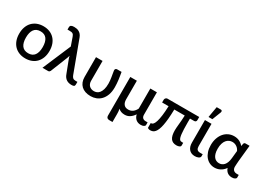

<svg xmlns="http://www.w3.org/2000/svg" viewBox="-7 -1652 3754 2722"><g transform="rotate(30 1870.0 -290.5)"><path d="M286 -518C248 -518 213.8 -511.8 183.2 -499.5C152.8 -487.2 126.7 -469.7 105 -447C83.3 -424.3 66.7 -396.8 55 -364.5C43.3 -332.2 37.5 -295.8 37.5 -255.5C37.5 -215.2 43.3 -178.8 55 -146.5C66.7 -114.2 83.3 -86.6 105 -63.7C126.7 -40.9 152.8 -23.3 183.2 -11C213.8 1.3 248 7.5 286 7.5C323.7 7.5 357.8 1.3 388.2 -11C418.8 -23.3 444.8 -40.9 466.2 -63.7C487.8 -86.6 504.3 -114.2 516 -146.5C527.7 -178.8 533.5 -215.2 533.5 -255.5C533.5 -295.8 527.7 -332.2 516 -364.5C504.3 -396.8 487.8 -424.3 466.2 -447C444.8 -469.7 418.8 -487.2 388.2 -499.5C357.8 -511.8 323.7 -518 286 -518ZM286 -76.5C239.3 -76.5 204.7 -91.9 182 -122.8C159.3 -153.6 148 -197.7 148 -255C148 -312.3 159.3 -356.6 182 -387.8C204.7 -418.9 239.3 -434.5 286 -434.5C332 -434.5 366.2 -418.9 388.8 -387.8C411.2 -356.6 422.5 -312.3 422.5 -255C422.5 -197.7 411.2 -153.6 388.8 -122.8C366.2 -91.9 332 -76.5 286 -76.5Z M762.5 -462 565.5 0H657.5C666.2 0 673 -2.1 678 -6.2C683 -10.4 686.8 -15.3 689.5 -21L800.5 -299.5C806.2 -313.8 810.7 -327.5 814 -340.5C815 -333.8 816.3 -327.1 818 -320.2C819.7 -313.4 822 -306 825 -298L903 -95C910 -74.3 918.7 -57.5 929 -44.5C939.3 -31.5 950.7 -21.3 963 -14C975.3 -6.7 988.3 -1.6 1002 1.3C1015.7 4.1 1029.5 5.5 1043.5 5.5C1059.8 5.5 1072.4 3.2 1081.3 -1.5C1090.1 -6.2 1094.5 -16.2 1094.5 -31.5V-74.5H1064C1045 -74.5 1030.4 -78.7 1020.3 -87C1010.1 -95.3 1001.7 -108.5 995 -126.5L806 -635.5C799.3 -653.5 791 -668.4 781 -680.2C771 -692.1 759.8 -701.5 747.5 -708.5C735.2 -715.5 722 -720.3 708 -723C694 -725.7 680 -727 666 -727C653.3 -727 642.9 -725.9 634.8 -723.7C626.6 -721.6 620.1 -718.7 615.3 -715C610.4 -711.3 607 -707.1 605 -702.2C603 -697.4 602 -692.2 602 -686.5V-646.5H639.5C650.8 -646.5 660.5 -645.7 668.5 -644.2C676.5 -642.7 683.4 -640 689.3 -636C695.1 -632 700.1 -626.7 704.3 -620C708.4 -613.3 712.3 -604.8 716 -594.5Z M1255 -510H1147.5V-185.5C1147.5 -155.8 1152.2 -129 1161.5 -105C1170.8 -81 1184.3 -60.7 1202 -44C1219.7 -27.3 1241.4 -14.5 1267.2 -5.5C1293.1 3.5 1322.5 8 1355.5 8C1386.2 8 1415.8 2.6 1444.2 -8.2C1472.8 -19.1 1498 -35.9 1520 -58.8C1542 -81.6 1559.6 -110.6 1572.8 -145.8C1585.9 -180.9 1592.5 -223 1592.5 -272C1592.5 -293.3 1591.8 -313.8 1590.2 -333.3C1588.8 -352.8 1586.8 -372.1 1584.5 -391.3C1582.2 -410.4 1579.3 -429.8 1576 -449.3C1572.7 -468.8 1569.3 -489 1566 -510H1492.5C1488.8 -510 1485.1 -509.3 1481.2 -508C1477.4 -506.7 1474 -504.7 1471 -502C1468 -499.3 1465.7 -495.7 1464 -491C1462.3 -486.3 1461.8 -480.8 1462.5 -474.5C1464.8 -457.5 1467.6 -440.5 1470.7 -423.5C1473.9 -406.5 1476.7 -389.7 1479.2 -373C1481.7 -356.3 1483.9 -339.6 1485.7 -322.8C1487.6 -305.9 1488.5 -289 1488.5 -272C1488.5 -234.3 1484.7 -203 1477.2 -178C1469.7 -153 1460 -133 1448 -118C1436 -103 1422.5 -92.4 1407.5 -86.3C1392.5 -80.1 1377.5 -77 1362.5 -77C1346.5 -77 1331.9 -79.4 1318.7 -84.3C1305.6 -89.1 1294.2 -96.2 1284.7 -105.5C1275.2 -114.8 1267.9 -126.3 1262.7 -139.8C1257.6 -153.3 1255 -168.5 1255 -185.5Z M1816.5 -510H1709V124C1709 138.7 1713.2 149.9 1721.5 157.8C1729.8 165.6 1741.5 169.5 1756.5 169.5H1809.5V40.5C1809.5 27.8 1809 14.2 1808 -0.5C1807 -15.2 1805.2 -29.5 1802.5 -43.5C1827.2 -18.2 1861.5 -5.5 1905.5 -5.5C1936.2 -5.5 1963.6 -13.4 1987.7 -29.2C2011.9 -45.1 2033.5 -67.5 2052.5 -96.5C2056.5 -78.8 2062.4 -63.7 2070.2 -51C2078.1 -38.3 2087.3 -27.8 2098 -19.5C2108.7 -11.2 2120.5 -5 2133.5 -1C2146.5 3 2160 5 2174 5C2196 5 2213.1 1.2 2225.2 -6.2C2237.4 -13.8 2243.5 -22.3 2243.5 -32V-75H2210.5C2190.5 -75 2174.5 -80.7 2162.5 -92C2150.5 -103.3 2144.5 -121 2144.5 -145V-510H2037V-181.5C2023.7 -153.8 2006.7 -132.3 1986 -117C1965.3 -101.7 1940.8 -94 1912.5 -94C1880.5 -94 1856.5 -104.1 1840.5 -124.2C1824.5 -144.4 1816.5 -171.5 1816.5 -205.5Z M2839 -507H2321.5C2314.8 -507 2309 -505.8 2304 -503.2C2299 -500.8 2294.8 -497.6 2291.2 -493.8C2287.8 -489.9 2285.1 -485.7 2283.2 -481C2281.4 -476.3 2280.5 -471.8 2280.5 -467.5V-422H2386.5C2384.5 -361.3 2380.7 -309.8 2375 -267.5C2369.3 -225.2 2362.4 -190.8 2354.3 -164.5C2346.1 -138.2 2337 -119.1 2327 -107.2C2317 -95.4 2306.8 -89.5 2296.5 -89.5H2286.5V-16.5C2286.5 -12.8 2287.9 -9.7 2290.8 -7.2C2293.6 -4.7 2297.2 -2.7 2301.5 -1C2305.8 0.7 2310.6 1.9 2315.8 2.8C2320.9 3.6 2325.8 4 2330.5 4C2344.8 4 2358.3 1.5 2371 -3.5C2383.7 -8.5 2395.3 -17.2 2406 -29.7C2416.7 -42.2 2426.2 -58.9 2434.8 -79.7C2443.2 -100.6 2450.7 -126.7 2457 -158.2C2463.3 -189.7 2468.4 -227.2 2472.3 -270.7C2476.1 -314.2 2478.7 -364.7 2480 -422H2651C2650 -392.3 2648.5 -365.4 2646.5 -341.2C2644.5 -317.1 2642.5 -294.9 2640.5 -274.8C2638.5 -254.6 2636.8 -236.1 2635.5 -219.2C2634.2 -202.4 2633.5 -186.5 2633.5 -171.5C2633.5 -111.8 2643.6 -67.8 2663.8 -39.2C2683.9 -10.8 2715.2 3.5 2757.5 3.5C2776.5 3.5 2792.6 0.4 2805.8 -5.8C2818.9 -11.9 2825.5 -20.8 2825.5 -32.5V-76H2804.5C2796.8 -76 2789.8 -77.1 2783.3 -79.2C2776.8 -81.4 2771 -85.8 2766 -92.5C2761 -99.2 2756.6 -108.8 2752.8 -121.5C2748.9 -134.2 2745.8 -151 2743.3 -172C2740.8 -193 2738.9 -218.7 2737.8 -249.2C2736.6 -279.7 2736 -316.3 2736 -359C2736 -369.3 2736.1 -379.7 2736.3 -390C2736.4 -400.3 2736.5 -411 2736.5 -422H2805C2816 -422 2824.4 -425.2 2830.3 -431.7C2836.1 -438.2 2839 -446.3 2839 -456Z M2931 -510V-140C2931 -118.7 2933.8 -99.1 2939.2 -81.2C2944.8 -63.4 2952.9 -48 2963.8 -35C2974.6 -22 2988.1 -11.9 3004.2 -4.7C3020.4 2.4 3039 6 3060 6C3071 6 3081.7 5 3092 3C3102.3 1 3111.5 -2 3119.5 -6C3127.5 -10 3133.9 -14.9 3138.8 -20.7C3143.6 -26.6 3146 -33.3 3146 -41V-74H3102C3079.7 -74 3063.5 -80.1 3053.5 -92.2C3043.5 -104.4 3038.5 -122.3 3038.5 -146V-510ZM2953 -573H3016L3071.5 -715.5C3075.2 -726.5 3075.2 -735.2 3071.5 -741.7C3067.8 -748.2 3060.8 -751.5 3050.5 -751.5H2984Z M3665.5 4.5C3687.5 4.5 3704.6 0.8 3716.8 -6.8C3728.9 -14.2 3735 -22.8 3735 -32.5V-75.5H3702C3692 -75.5 3682.6 -76.9 3673.8 -79.8C3664.9 -82.6 3657.2 -87 3650.5 -93C3643.8 -99 3638.6 -106.8 3634.8 -116.2C3630.9 -125.8 3629 -137 3629 -150C3629 -164 3629.8 -178.9 3631.2 -194.8C3632.8 -210.6 3633.8 -226.5 3634.5 -242.5L3661.5 -510H3596.5C3582.2 -510 3572.8 -503.2 3568.5 -489.5L3560 -448C3543.3 -469 3522.1 -486.2 3496.2 -499.5C3470.4 -512.8 3440.5 -519.5 3406.5 -519.5C3374.5 -519.5 3344.7 -513 3317 -500C3289.3 -487 3265.3 -468.6 3245 -444.8C3224.7 -420.9 3208.7 -392.1 3197 -358.2C3185.3 -324.4 3179.5 -286.8 3179.5 -245.5C3179.5 -206.2 3184.7 -170.9 3195 -139.7C3205.3 -108.6 3219.7 -82.1 3238 -60.2C3256.3 -38.4 3277.8 -21.7 3302.5 -10C3327.2 1.7 3353.8 7.5 3382.5 7.5C3396.8 7.5 3411.5 5.8 3426.5 2.5C3441.5 -0.8 3456.2 -6.1 3470.5 -13.2C3484.8 -20.4 3498.7 -29.7 3512 -41C3525.3 -52.3 3537.5 -66.2 3548.5 -82.5C3553.5 -67.5 3559.9 -54.5 3567.8 -43.5C3575.6 -32.5 3584.7 -23.4 3595 -16.2C3605.3 -9.1 3616.4 -3.8 3628.3 -0.5C3640.1 2.8 3652.5 4.5 3665.5 4.5ZM3408.5 -79C3392.5 -79 3377.3 -82.2 3363 -88.5C3348.7 -94.8 3336.1 -104.7 3325.3 -118.2C3314.4 -131.7 3305.8 -149.2 3299.5 -170.7C3293.2 -192.2 3290 -218.2 3290 -248.5C3290 -281.5 3293.7 -309.8 3301 -333.5C3308.3 -357.2 3318.2 -376.6 3330.8 -391.7C3343.2 -406.9 3357.7 -418.2 3374 -425.5C3390.3 -432.8 3407.5 -436.5 3425.5 -436.5C3440.2 -436.5 3453.8 -434.3 3466.2 -430C3478.8 -425.7 3490 -419.8 3500 -412.5C3510 -405.2 3518.8 -396.7 3526.2 -387C3533.8 -377.3 3539.8 -367.3 3544.5 -357L3532 -232.5C3529.3 -205.5 3524.3 -182.3 3517 -163C3509.7 -143.7 3500.5 -127.7 3489.5 -115.2C3478.5 -102.7 3466.1 -93.6 3452.2 -87.7C3438.4 -81.9 3423.8 -79 3408.5 -79Z"/></g></svg>

Font: Lato Semibold
Style: Regular
Weight: 600
Designer: Lukasz Dziedzic
Foundry: tyPoland Lukasz Dziedzic
Version: Version 2.006; 2014-01-15